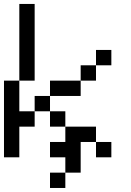

<svg xmlns="http://www.w3.org/2000/svg" viewBox="-20 -789 655 963"><path d="M307.7 76.9V153.8H230.8V76.9ZM230.8 -76.9H384.6V76.9H307.7V0H230.8ZM461.5 0V-76.9H538.5V0ZM307.7 -76.9V-153.8H461.5V-76.9ZM230.8 -153.8V-230.8H307.7V-153.8ZM153.8 -230.8V-307.7H230.8V-230.8ZM0 0V-384.6H76.9V-230.8H153.8V-153.8H76.9V0ZM230.8 -307.7V-384.6H384.6V-307.7ZM384.6 -384.6V-461.5H461.5V-384.6ZM461.5 -461.5V-538.5H538.5V-461.5ZM76.9 -384.6V-769.2H153.8V-384.6Z"/></svg>

Font: Mintsoda - Lime Green 13x16
Style: Regular
Weight: 400
Designer: Mintsoda-15
Version: Version 1.0